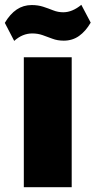

<svg xmlns="http://www.w3.org/2000/svg" viewBox="-37 -778 397 798"><path d="M261 -540V0H62V-540ZM-17 -683Q5 -720 32.5 -738.5Q60 -757 95 -757Q121 -757 142.5 -750Q164 -743 184 -735Q204 -727 226 -727Q245 -727 264 -735Q283 -743 301 -758L340 -684Q319 -648 291.5 -628.5Q264 -609 228 -609Q202 -609 181 -617Q160 -625 140 -632Q120 -639 97 -639Q77 -639 58.5 -631.5Q40 -624 22 -608Z"/></svg>

Font: Pathway Extreme ExtraBold
Style: Regular
Weight: 800
Designer: Eduardo Rodriguez Tunni
Foundry: Eduardo Rodriguez Tunni
Version: Version 1.001;gftools[0.9.26]